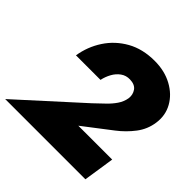

<svg xmlns="http://www.w3.org/2000/svg" viewBox="-185 -874 1034 1034"><g transform="rotate(45 331.5 -357.5)"><path d="M-2 0 344 -314Q372 -341 398 -365.5Q424 -390 442 -416.5Q460 -443 465 -473Q469 -503 453 -526Q437 -549 399 -550Q369 -551 346 -534.5Q323 -518 308.5 -491.5Q294 -465 288 -436H101Q113 -512 154.5 -575.5Q196 -639 263.5 -677Q331 -715 422 -715Q498 -715 556 -683.5Q614 -652 643 -600Q672 -548 663 -486Q655 -428 619.5 -381.5Q584 -335 537 -299L378 -177H636L609 0Z"/></g></svg>

Font: Jost* Heavy
Style: Italic
Weight: 800
Italic angle: -10°
Version: Version 3.7